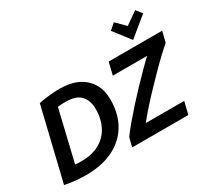

<svg xmlns="http://www.w3.org/2000/svg" viewBox="-177 -1242 1683 1545"><g transform="rotate(-30 664.5 -469.0)"><path d="M219 8Q177 8 124 3Q71 -2 24 -12L185 -681Q240 -692 290 -696.5Q340 -701 381 -701Q481 -701 550.5 -666Q620 -631 656 -568.5Q692 -506 692 -421Q692 -343 671.5 -276Q651 -209 611 -156.5Q571 -104 513.5 -67Q456 -30 382 -11Q308 8 219 8ZM246 -108Q318 -108 374 -129.5Q430 -151 469.5 -191Q509 -231 530 -287.5Q551 -344 551 -414Q551 -494 508.5 -540Q466 -586 367 -586Q349 -586 332 -585Q315 -584 296 -582L184 -111Q198 -109 212 -108.5Q226 -108 246 -108ZM650 0 671 -84Q703 -128 746.5 -179.5Q790 -231 838.5 -285Q887 -339 937.5 -392Q988 -445 1035.5 -493Q1083 -541 1123 -578H804L832 -693H1329L1305 -595Q1273 -567 1228.5 -525.5Q1184 -484 1134.5 -433.5Q1085 -383 1033 -329Q981 -275 932 -220Q883 -165 843 -115H1200L1172 0ZM1089 -745 971 -898 1026 -946 1108 -864 1224 -945 1266 -890Z"/></g></svg>

Font: Ubuntu Sans
Style: Bold Italic
Weight: 700
Italic angle: -13.5°
Designer: Dalton Maag Ltd
Foundry: Dalton Maag Ltd
Version: Version 1.006